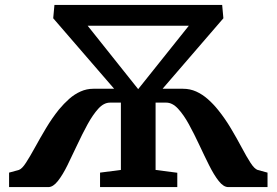

<svg xmlns="http://www.w3.org/2000/svg" viewBox="-20 -763 1128 783"><path d="M17 0V-59L57 -70Q70 -74.5 86.2 -99.8Q102.5 -125 122.8 -162Q143 -199 167.5 -240Q192 -281 220.5 -316.5Q240.5 -340.5 262.2 -359.8Q284 -379 308.8 -390Q333.5 -401 360.5 -401H445.5L197 -688.5L202 -743H886L891 -688.5L643 -401H726.5Q755 -401 780 -389.8Q805 -378.5 827.5 -358.8Q850 -339 870 -314Q898.5 -278.5 922.5 -238Q946.5 -197.5 966 -160.8Q985.5 -124 1001.5 -99.2Q1017.5 -74.5 1030.5 -70L1071 -59V0H911Q891.5 0 872 -24.8Q852.5 -49.5 832.8 -89Q813 -128.5 792.5 -172.5Q772 -216.5 750.5 -255.8Q729 -295 706 -319.8Q683 -344.5 658 -344.5H614.5V-70L703 -58.5V0H388V-59L473 -70V-344.5H428.5Q403.5 -344.5 381 -319.8Q358.5 -295 337 -255.8Q315.5 -216.5 295 -172.5Q274.5 -128.5 255 -89Q235.5 -49.5 216 -24.8Q196.5 0 177 0ZM337.5 -658 543.5 -399.5 750 -658Z"/></svg>

Font: Merriweather 20pt
Style: Bold
Weight: 700
Version: Version 2.100